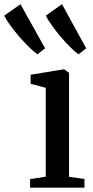

<svg xmlns="http://www.w3.org/2000/svg" viewBox="-110 -870 432 890"><path d="M29.5 0V-40L102 -51V-463L32 -481.5V-523.5L180.5 -548H189L210 -532V-50.5L281.5 -40V0ZM63 -618.5Q46.5 -630.5 24.2 -652.2Q2 -674 -20.8 -700.2Q-43.5 -726.5 -62.2 -752.2Q-81 -778 -90.5 -797.5L-15 -850.5L99 -646L64 -618.5ZM253.5 -618.5Q237 -630.5 215.2 -652Q193.5 -673.5 171.2 -699.8Q149 -726 130.8 -751.8Q112.5 -777.5 102 -797.5L177.5 -850.5L289.5 -646L254.5 -618.5Z"/></svg>

Font: Merriweather 60pt Medium
Style: Regular
Weight: 500
Version: Version 2.100